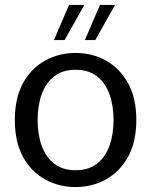

<svg xmlns="http://www.w3.org/2000/svg" viewBox="-20 -745 609 776"><path d="M285 11Q218 11 162 -20Q106 -51 73 -111Q40 -171 40 -260Q40 -349 73 -409Q106 -469 162 -500Q218 -531 285 -531Q353 -531 408.5 -500Q464 -469 497.5 -409Q531 -349 531 -260Q531 -171 497.5 -111Q464 -51 408.5 -20Q353 11 285 11ZM285 -57Q338 -57 372 -83.5Q406 -110 422.5 -156Q439 -202 439 -260Q439 -318 422.5 -364Q406 -410 372 -436.5Q338 -463 285 -463Q233 -463 199 -436.5Q165 -410 148.5 -364Q132 -318 132 -260Q132 -202 148.5 -156Q165 -110 199 -83.5Q233 -57 285 -57ZM198 -583 259 -725H321L241 -583ZM323 -583 384 -725H445L365 -583Z"/></svg>

Font: Murecho
Style: Regular
Weight: 400
Designer: Neil Summerour
Foundry: Positype
Version: Version 1.010; ttfautohint (v1.8.3)